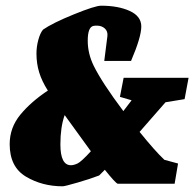

<svg xmlns="http://www.w3.org/2000/svg" viewBox="-20 -645 682 674"><path d="M561 -286 470 -182Q525 -114 557 -84L605 -71L593 0H393Q384 -4 348 -49L328 -29Q297 -17 252 -4Q207 9 200 9Q128 9 71 -25Q14 -59 14 -139Q14 -197 51.5 -242.5Q89 -288 148 -327Q127 -360 117.5 -391Q108 -422 108 -457Q108 -481 114.5 -505Q121 -529 131 -541Q164 -564 239 -594.5Q314 -625 335 -625Q395 -625 435.5 -606.5Q476 -588 476 -552Q476 -515 440 -431H346L357 -518Q359 -535 348 -545Q337 -555 320 -555Q312 -555 308 -554Q288 -550 288 -502Q288 -457 309 -414Q338 -355 413 -255L442 -293L401 -305L414 -372H642L628 -297ZM299 -114Q234 -203 207 -241Q192 -199 192 -138Q192 -65 229 -65Q239 -65 252 -71Q265 -77 299 -114Z"/></svg>

Font: Grenze Black
Style: Italic
Weight: 900
Italic angle: -10°
Designer: Renata Polastri
Foundry: Omnibus-Type
Version: Version 1.002; ttfautohint (v1.8)